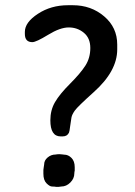

<svg xmlns="http://www.w3.org/2000/svg" viewBox="-20 -713 519 739"><path d="M213.4 -188Q173.8 -188 173.8 -250Q173.8 -289.1 191.7 -319.8Q209.5 -350.6 249.8 -390.9Q290 -431.2 308.8 -460.7Q327.6 -490.2 327.6 -528.3Q327.6 -566.4 302.7 -586.9Q277.8 -607.4 244.6 -607.4Q211.4 -607.4 165.3 -579.1Q119.1 -550.8 104.5 -550.8Q75.7 -550.8 75.7 -582.5V-590.3Q75.7 -627 126 -659.9Q176.3 -692.9 241.7 -692.9H260.7Q330.6 -692.9 380.9 -650.1Q431.2 -607.4 431.2 -541.5V-522.9Q431.2 -439 340.8 -358.4Q278.8 -302.7 268.1 -287.6Q257.3 -272.5 255.1 -261Q252.9 -249.5 250.2 -228.3Q247.6 -207 245.6 -202.6Q238.8 -188 221.2 -188ZM147 -44.4V-59.1L148.4 -69.8L149.9 -79.6Q149.9 -95.7 163.3 -106.9Q176.8 -118.2 193.8 -118.2Q197.8 -119.1 199.7 -119.1L208.5 -119.6L219.2 -118.7L227.5 -117.7Q242.7 -117.7 255.1 -105.2Q267.6 -92.8 267.6 -69.3V-56.2Q266.1 -50.3 266.1 -45.4Q266.1 -25.9 250.7 -10.5Q235.4 4.9 215.8 4.9L205.1 6.3H196.8Q189.5 4.9 180.4 4.9Q171.4 4.9 159.2 -7.3Q147 -19.5 147 -44.4Z"/></svg>

Font: Averia Gruesa Libre
Style: Regular
Weight: 500
Italic angle: -1.70001°
Version: Version 1.001